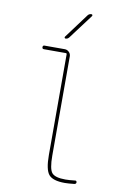

<svg xmlns="http://www.w3.org/2000/svg" viewBox="-103 -1009 705 1079"><g transform="rotate(10 250.0 -470.0)"><path d="M209 -790Q205.1 -790 203.6 -793.5Q202.1 -796.9 204.1 -799.8L308.6 -940.4Q316.4 -950.2 329.1 -950.2Q333 -950.2 334.5 -946.8Q335.9 -943.4 334 -940.4L228.5 -799.8Q220.7 -790 209 -790ZM99.6 -710Q89.8 -710 89.8 -720.2Q89.8 -730.5 99.6 -730.5H214.8Q229.5 -730.5 239.7 -720.2Q250 -710 250 -695.3V-129.9Q250 -52.7 268.6 -31.2Q287.1 -9.8 345.7 -9.8Q367.2 -9.8 401.4 -13.7Q405.3 -14.6 407.7 -11.7Q410.2 -8.8 410.2 -4.9Q410.2 3.9 400.4 5.9Q364.3 9.8 345.7 9.8Q277.3 9.8 253.9 -18.1Q230.5 -45.9 230.5 -129.9V-705.1Q230.5 -710 224.6 -710Z"/></g></svg>

Font: Rounded-X Mgen+ 1m thin
Style: Regular
Weight: 100
Designer: [Source Han Sans]
Ryoko NISHIZUKA  (kana & ideographs); Paul D. Hunt (Latin, Greek & Cyrillic); Wenlong ZHANG  (bopomofo
Version: Version 1.059.20150602